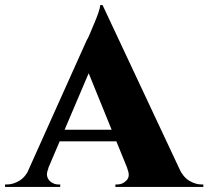

<svg xmlns="http://www.w3.org/2000/svg" viewBox="-54 -742 827 762"><path d="M353 -722 689 -6H479L279 -498ZM138 -73Q129 -53 134 -39Q139 -25 151.5 -17.5Q164 -10 176 -10H185V0H-34V-10Q-34 -10 -29.5 -10Q-25 -10 -25 -10Q-2 -10 22.5 -24.5Q47 -39 63 -73ZM353 -722 354 -583 107 -3H30L290 -582Q295 -589 302.5 -607.5Q310 -626 319.5 -648Q329 -670 336 -690Q343 -710 344 -722ZM446 -227V-181H157V-227ZM451 -73H657Q673 -39 697.5 -24.5Q722 -10 745 -10Q745 -10 749 -10Q753 -10 753 -10V0H404V-10H413Q433 -10 448.5 -26.5Q464 -43 451 -73Z"/></svg>

Font: Cinzel ExtraBold
Style: Regular
Weight: 800
Designer: Natanael Gama
Version: Version 2.000